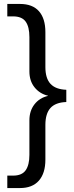

<svg xmlns="http://www.w3.org/2000/svg" viewBox="-20 -745 374 973"><path d="M46 145Q91 145 110 118Q129 91 129 40V-135Q129 -183 154.5 -216Q180 -249 223 -259V-260Q181 -270 155 -302.5Q129 -335 129 -383V-557Q129 -609 110 -635.5Q91 -662 46 -662H17V-725H81Q145 -725 177.5 -688Q210 -651 210 -582V-405Q210 -348 236 -320Q262 -292 316 -290V-228Q261 -226 235.5 -197.5Q210 -169 210 -112V64Q210 133 177 170.5Q144 208 81 208H17V145Z"/></svg>

Font: Libra Sans
Style: Regular
Weight: 400
Foundry: Context Ltd
Version: Version 1.000; ttfautohint (v1.3)